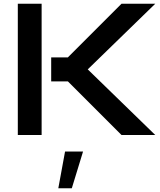

<svg xmlns="http://www.w3.org/2000/svg" viewBox="-20 -720 854 1024"><path d="M448 -350 808 -700H628L342 -414H253V-286H342L628 0H808ZM202 -700H75V0H202ZM423 88H327L291 284H363Z"/></svg>

Font: Audiowide
Style: Regular
Weight: 400
Designer: Astigmatic (AOETI)
Foundry: Astigmatic (AOETI)
Version: Version 1.002